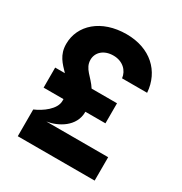

<svg xmlns="http://www.w3.org/2000/svg" viewBox="-172 -868 944 995"><g transform="rotate(30 300.0 -370.0)"><path d="M75 0H535V-140H165C230 -150 315 -196 315 -283V-285H435V-405H283C250 -457 203 -478 203 -532C203 -575 238 -610 296 -610C352 -610 388 -574 393 -530H543C534 -654 442 -740 300 -740C149 -740 53 -652 53 -540C53 -474 89 -441 123 -405H65V-285H184C184 -281 184 -278 184 -274C184 -224 122 -180 75 -160Z"/></g></svg>

Font: JetBrains Mono ExtraBold
Style: Regular
Weight: 800
Monospace: yes
Designer: Philipp Nurullin, Konstantin Bulenkov
Foundry: JetBrains
Version: Version 2.305